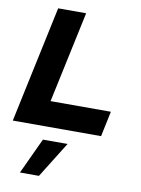

<svg xmlns="http://www.w3.org/2000/svg" viewBox="-105 -770 836 1135"><g transform="rotate(10 313.0 -202.5)"><path d="M1 0 150 -700H318L201 -152H563L531 0ZM96 295 196 80H344L210 295Z"/></g></svg>

Font: Red Hat Display Black
Style: Italic
Weight: 900
Italic angle: -12°
Designer: Pentagram, MCKL
Foundry: Pentagram, MCKL
Version: Version 1.023; ttfautohint (v1.8.3)